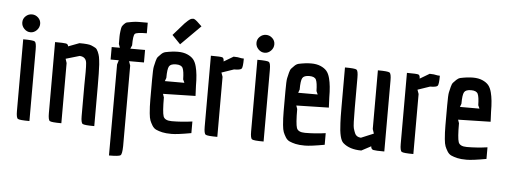

<svg xmlns="http://www.w3.org/2000/svg" viewBox="-57 -935 3382 1284"><g transform="rotate(5 1633.5 -293.0)"><path d="M115 -588Q91 -588 73 -606.5Q55 -625 55 -649.5Q55 -674 73 -691Q91 -708 115 -708Q139 -708 157 -691Q175 -674 175 -649.5Q175 -625 157 -606.5Q139 -588 115 -588ZM71 -56V-537Q138 -537 149 -529.5Q160 -522 160 -477V4Q93 4 82 -3.5Q71 -11 71 -56Z M505 -267 506 -355Q506 -395 504 -415Q500 -457 457 -459L365 -432L374 -404V0Q307 0 296 -7.5Q285 -15 285 -60V-537Q343 -537 358 -534Q373 -531 374 -516L448 -544Q509 -544 528 -536Q547 -528 557 -522Q567 -516 575 -497.5Q583 -479 586 -463.5Q589 -448 592 -414Q595 -365 595 -266V0Q528 0 516.5 -7.5Q505 -15 505 -60Z M889 -537V-453H789L799 -424V117Q798 170 787.5 178.5Q777 187 710 187L711 -424L720 -453H665V-537H720L711 -562V-612Q711 -627 714 -649.5Q717 -672 720 -678.5Q723 -685 733.5 -696.5Q744 -708 754 -710Q764 -712 786.5 -716Q809 -720 831 -720H891V-649Q823 -649 811.5 -638Q800 -627 800 -560L790 -537Z M1108 -78Q1176 -78 1246 -88V-10Q1153 7 1114 7Q1075 7 1051.5 1.5Q1028 -4 1011 -11.5Q994 -19 983 -37Q972 -55 966 -70.5Q960 -86 957 -118Q953 -161 953 -209.5Q953 -258 953 -291V-343Q953 -414 957 -431.5Q961 -449 966 -469.5Q971 -490 979 -498.5Q987 -507 998.5 -518.5Q1010 -530 1025 -534Q1072 -544 1109 -544Q1146 -544 1172.5 -532.5Q1199 -521 1213.5 -504Q1228 -487 1236 -456Q1249 -407 1249 -328L1252 -260L1034 -255L1042 -232Q1042 -133 1051.5 -105.5Q1061 -78 1108 -78ZM1047 -363 1039 -341H1170L1160 -363Q1159 -418 1149.5 -438.5Q1140 -459 1104 -459Q1068 -459 1057.5 -441Q1047 -423 1047 -363ZM1232 -745 1251 -727 1119 -595 1063 -653 1136 -736Q1162 -762 1171.5 -767.5Q1181 -773 1192.5 -773Q1204 -773 1232 -745Z M1421 0Q1354 0 1342.5 -7.5Q1331 -15 1331 -60V-537Q1397 -537 1408 -533Q1419 -529 1419 -506L1483 -544Q1512 -544 1536 -538L1552 -537Q1552 -480 1544 -469.5Q1536 -459 1493 -459L1411 -431L1421 -403Z M1687 -588Q1663 -588 1645 -606.5Q1627 -625 1627 -649.5Q1627 -674 1645 -691Q1663 -708 1687 -708Q1711 -708 1729 -691Q1747 -674 1747 -649.5Q1747 -625 1729 -606.5Q1711 -588 1687 -588ZM1643 -56V-537Q1710 -537 1721 -529.5Q1732 -522 1732 -477V4Q1665 4 1654 -3.5Q1643 -11 1643 -56Z M2003 -78Q2071 -78 2141 -88V-10Q2048 7 2009 7Q1970 7 1946.5 1.5Q1923 -4 1906 -11.5Q1889 -19 1878 -37Q1867 -55 1861 -70.5Q1855 -86 1852 -118Q1848 -161 1848 -209.5Q1848 -258 1848 -291V-343Q1848 -414 1852 -431.5Q1856 -449 1861 -469.5Q1866 -490 1874 -498.5Q1882 -507 1893.5 -518.5Q1905 -530 1920 -534Q1967 -544 2004 -544Q2041 -544 2067.5 -532.5Q2094 -521 2108.5 -504Q2123 -487 2131 -456Q2144 -407 2144 -328L2147 -260L1929 -255L1937 -232Q1937 -133 1946.5 -105.5Q1956 -78 2003 -78ZM1942 -363 1934 -341H2065L2055 -363Q2054 -418 2044.5 -438.5Q2035 -459 1999 -459Q1963 -459 1952.5 -441Q1942 -423 1942 -363Z M2462 -113 2452 -143V-537Q2519 -537 2530.5 -529.5Q2542 -522 2542 -477V0Q2483 0 2468 -3.5Q2453 -7 2452 -27L2388 7Q2309 7 2265 -32Q2237 -56 2233 -164Q2231 -197 2231 -271V-537Q2298 -537 2309 -529.5Q2320 -522 2320 -477V-273Q2320 -156 2325.5 -137Q2331 -118 2337 -104Q2347 -80 2378 -78Z M2737 0Q2670 0 2658.5 -7.5Q2647 -15 2647 -60V-537Q2713 -537 2724 -533Q2735 -529 2735 -506L2799 -544Q2828 -544 2852 -538L2868 -537Q2868 -480 2860 -469.5Q2852 -459 2809 -459L2727 -431L2737 -403Z M3089 -78Q3157 -78 3227 -88V-10Q3134 7 3095 7Q3056 7 3032.5 1.5Q3009 -4 2992 -11.5Q2975 -19 2964 -37Q2953 -55 2947 -70.5Q2941 -86 2938 -118Q2934 -161 2934 -209.5Q2934 -258 2934 -291V-343Q2934 -414 2938 -431.5Q2942 -449 2947 -469.5Q2952 -490 2960 -498.5Q2968 -507 2979.5 -518.5Q2991 -530 3006 -534Q3053 -544 3090 -544Q3127 -544 3153.5 -532.5Q3180 -521 3194.5 -504Q3209 -487 3217 -456Q3230 -407 3230 -328L3233 -260L3015 -255L3023 -232Q3023 -133 3032.5 -105.5Q3042 -78 3089 -78ZM3028 -363 3020 -341H3151L3141 -363Q3140 -418 3130.5 -438.5Q3121 -459 3085 -459Q3049 -459 3038.5 -441Q3028 -423 3028 -363Z"/></g></svg>

Font: Economica
Style: Bold
Weight: 700
Designer: Vicente Lamonaca
Foundry: Vicente Lamonaca
Version: Version 1.100